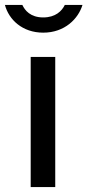

<svg xmlns="http://www.w3.org/2000/svg" viewBox="-53 -762 356 782"><path d="M172 -530H72V0H172ZM283 -742H211C199 -717 173 -691 123 -691C71 -691 48 -720 38 -742H-33C-17 -682 38 -629 123 -629C211 -629 266 -686 283 -742Z"/></svg>

Font: Bisquit Text
Style: Regular
Weight: 400
Version: Version 1.004;Glyphs 3.2.3 (3260)